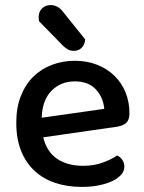

<svg xmlns="http://www.w3.org/2000/svg" viewBox="-20 -721 567 755"><path d="M150 -181Q164 -124 204.5 -96.5Q245 -69 308 -69Q350 -69 385 -82Q420 -95 441 -110Q469 -94 469 -65Q469 -48 456 -33.5Q443 -19 420.5 -8.5Q398 2 367.5 8Q337 14 302 14Q244 14 196.5 -2Q149 -18 115 -50Q81 -82 62.5 -129Q44 -176 44 -238Q44 -298 62 -343.5Q80 -389 111 -419.5Q142 -450 184 -466Q226 -482 274 -482Q322 -482 361.5 -466.5Q401 -451 429.5 -423.5Q458 -396 473.5 -358Q489 -320 489 -275Q489 -250 477 -238.5Q465 -227 442 -223ZM274 -401Q219 -401 182.5 -364Q146 -327 144 -258L390 -293Q386 -338 357 -369.5Q328 -401 274 -401ZM134 -637Q132 -647 132 -653Q132 -675 145.5 -688Q159 -701 179 -701Q206 -701 225 -678L315 -566Q313 -544 300.5 -532.5Q288 -521 271 -521Q257 -521 248 -526Q239 -531 229 -540Z"/></svg>

Font: Baloo Da 2 Medium
Style: Regular
Weight: 500
Designer: Noopur Datye, Sulekha Rajkumar and Ek Type
Foundry: Ek Type
Version: Version 1.640;hotconv 1.0.111;makeotfexe 2.5.65597; ttfautoh